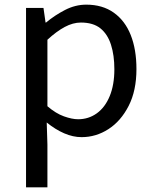

<svg xmlns="http://www.w3.org/2000/svg" viewBox="-20 -577 660 826"><path d="M92 229V-543H167L176 -480H178Q215 -511 259.5 -534Q304 -557 351 -557Q421 -557 469.5 -522.5Q518 -488 542.5 -426Q567 -364 567 -280Q567 -187 533.5 -121.5Q500 -56 446.5 -21.5Q393 13 331 13Q294 13 256 -3.5Q218 -20 181 -50L184 45V229ZM316 -64Q361 -64 396.5 -89.5Q432 -115 452 -163.5Q472 -212 472 -279Q472 -339 457.5 -384.5Q443 -430 412 -455Q381 -480 328 -480Q294 -480 258.5 -461Q223 -442 184 -406V-120Q220 -89 255 -76.5Q290 -64 316 -64Z"/></svg>

Font: Farlight84_Sys_V01
Style: Regular
Weight: 400
Designer: Ryoko NISHIZUKA  (kana, bopomofo & ideographs); Paul D. Hunt (Latin, Greek & Cyrillic); Sandoll Communications , Soo-you
Foundry: Adobe
Version: Version 2.004;October 29, 2024;FontCreator 14.0.0.2814 64-bi